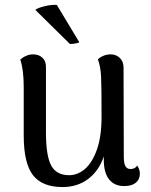

<svg xmlns="http://www.w3.org/2000/svg" viewBox="-20 -743 610 777"><path d="M546 -40Q546 -17 529.5 -3.5Q513 10 483 10Q443 10 421.5 -17Q400 -44 400 -97V-110Q380 -51 336.5 -18.5Q293 14 233 14Q151 14 113.5 -34Q76 -82 76 -195V-391Q76 -461 62 -502Q87 -523 114 -523Q137 -523 151.5 -509.5Q166 -496 166 -473V-207Q166 -113 187 -73.5Q208 -34 260 -34Q294 -34 323.5 -59Q353 -84 372 -137Q391 -190 391 -271Q391 -396 389 -434.5Q387 -473 376 -503Q399 -523 428 -523Q450 -523 465 -508.5Q480 -494 480 -469L481 -110Q481 -82 487.5 -70.5Q494 -59 508 -59Q527 -59 535 -73Q546 -58 546 -40ZM210 -723 301 -572Q297 -569 285 -567Q273 -565 263 -565L123 -703Q132 -711 161.5 -718Q191 -725 210 -723Z"/></svg>

Font: Arima Madurai Medium
Style: Regular
Weight: 500
Designer: Joana Correia and Natanael Gama
Foundry: NDISCOVER
Version: Version 1.020